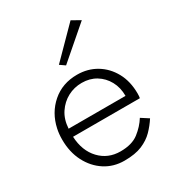

<svg xmlns="http://www.w3.org/2000/svg" viewBox="-175 -822 859 938"><g transform="rotate(-30 255.0 -353.0)"><path d="M414 -689 237 -536 208 -556 366 -716ZM463 -107Q443 -76 417 -49.5Q391 -23 352 -6.5Q313 10 252 10Q191 10 143 -21Q95 -52 67 -106.5Q39 -161 39 -231Q39 -264 45 -291Q62 -370 119.5 -420Q177 -470 260 -470Q320 -470 367.5 -441.5Q415 -413 443 -362Q471 -311 471 -242Q471 -228 469 -217H92Q96 -136 142 -87.5Q188 -39 258 -39Q323 -39 360.5 -68Q398 -97 421 -134ZM260 -424Q217 -424 180.5 -404.5Q144 -385 120 -349Q96 -313 93 -262H414Q414 -309 394 -345.5Q374 -382 339.5 -403Q305 -424 260 -424Z"/></g></svg>

Font: Jost* Light
Style: Regular
Weight: 300
Version: Version 3.7